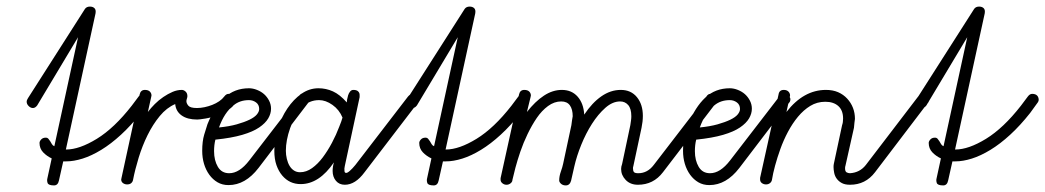

<svg xmlns="http://www.w3.org/2000/svg" viewBox="-20 -570 3174 583"><path d="M159 -22Q156 -7 144 -7Q127 -7 124.5 -14.5Q122 -22 124 -29L137 -89Q122 -96 111 -107.5Q100 -119 100 -136Q100 -141 105 -146.5Q110 -152 119 -152Q124 -152 127 -148.5Q130 -145 132.5 -141Q135 -137 137.5 -132.5Q140 -128 145 -126L217 -457L93 -250Q87 -242 80 -242Q73 -242 67 -248Q61 -254 61 -261Q61 -266 65 -272L238 -543Q243 -550 253 -550Q262 -550 267 -545Q272 -540 270 -529L180 -116H181Q221 -116 274 -148.5Q327 -181 380 -249L401 -277Q407 -285 414 -285Q424 -285 429 -280Q434 -275 434 -266Q433 -260 429 -256L408 -227Q378 -189 347.5 -161Q317 -133 287.5 -115Q258 -97 231 -88.5Q204 -80 181 -80H172Z M404 -283Q407 -297 420 -297Q430 -297 435 -292Q440 -287 440 -280Q440 -279 439.5 -277.5Q439 -276 439 -275L429 -230Q438 -242 450 -254Q462 -266 476 -275.5Q490 -285 504 -291Q518 -297 532 -297Q538 -297 543.5 -292Q549 -287 549 -278Q549 -275 547.5 -270.5Q546 -266 546 -263Q546 -256 552 -249Q558 -242 578 -242Q589 -242 601 -244.5Q613 -247 624.5 -251.5Q636 -256 645.5 -262.5Q655 -269 661 -277Q667 -285 674 -285Q681 -285 687.5 -278.5Q694 -272 694 -266Q694 -251 678.5 -240Q663 -229 642.5 -221Q622 -213 603.5 -210Q585 -207 579 -207Q549 -207 531.5 -219.5Q514 -232 512 -254Q486 -243 465 -217.5Q444 -192 428 -159.5Q412 -127 401 -91Q390 -55 384 -24Q383 -18 378.5 -14Q374 -10 366 -10Q359 -10 353.5 -14Q348 -18 348 -25Q348 -26 348.5 -27.5Q349 -29 349 -30Z M888 -279Q894 -287 901 -287Q907 -287 913.5 -280.5Q920 -274 920 -269Q920 -262 916 -258L765 -60Q725 -8 674 -8Q655 -8 640.5 -16.5Q626 -25 615.5 -39.5Q605 -54 599.5 -72.5Q594 -91 594 -112Q594 -141 600 -161Q606 -181 610 -193Q631 -245 661.5 -273.5Q692 -302 736 -302Q748 -302 760.5 -297Q773 -292 782 -284Q791 -276 797 -264.5Q803 -253 803 -240Q803 -225 794.5 -210.5Q786 -196 767 -183Q748 -170 715.5 -160.5Q683 -151 634 -146Q630 -130 630 -111Q630 -83 641.5 -63.5Q653 -44 676 -44Q707 -44 737 -83ZM689 -250Q661 -228 645 -183Q676 -186 699 -192.5Q722 -199 737.5 -206.5Q753 -214 760 -222.5Q767 -231 767 -239Q767 -252 757.5 -259Q748 -266 736 -266Q708 -266 689 -250Z M1219 -277Q1226 -285 1232 -285Q1238 -285 1245 -279Q1252 -273 1252 -266Q1252 -260 1247 -256L1087 -47Q1059 -9 1027 -9Q1010 -9 1000 -21Q990 -33 990 -51Q990 -64 994 -77Q949 -11 893 -11Q876 -11 862 -17.5Q848 -24 837 -37Q826 -50 819.5 -68.5Q813 -87 813 -112Q813 -146 823.5 -179.5Q834 -213 852.5 -240.5Q871 -268 895 -285Q919 -302 947 -302Q970 -302 991 -292.5Q1012 -283 1033 -259Q1033 -262 1034 -268Q1035 -274 1037 -280.5Q1039 -287 1043 -292Q1047 -297 1053 -297Q1063 -297 1067.5 -292.5Q1072 -288 1072 -282Q1072 -276 1072 -275L1027 -66Q1025 -58 1026 -51Q1026 -46 1030 -45Q1034 -44 1042 -51Q1050 -58 1059 -69ZM1010 -185Q1014 -195 1016 -200.5Q1018 -206 1020 -213Q1010 -237 989.5 -251.5Q969 -266 949 -266Q919 -266 897.5 -244.5Q876 -223 861 -181Q848 -144 848 -112Q848 -100 851 -87.5Q854 -75 859.5 -66Q865 -57 873 -52Q881 -47 891 -47Q910 -47 927.5 -59.5Q945 -72 960 -92Q975 -112 988 -136.5Q1001 -161 1010 -185Z M1312 -22Q1309 -7 1297 -7Q1280 -7 1277.5 -14.5Q1275 -22 1277 -29L1290 -89Q1275 -96 1264 -107.5Q1253 -119 1253 -136Q1253 -141 1258 -146.5Q1263 -152 1272 -152Q1277 -152 1280 -148.5Q1283 -145 1285.5 -141Q1288 -137 1290.5 -132.5Q1293 -128 1298 -126L1370 -457L1246 -250Q1240 -242 1233 -242Q1226 -242 1220 -248Q1214 -254 1214 -261Q1214 -266 1218 -272L1391 -543Q1396 -550 1406 -550Q1415 -550 1420 -545Q1425 -540 1423 -529L1333 -116H1334Q1374 -116 1427 -148.5Q1480 -181 1533 -249L1554 -277Q1560 -285 1567 -285Q1577 -285 1582 -280Q1587 -275 1587 -266Q1586 -260 1582 -256L1561 -227Q1531 -189 1500.5 -161Q1470 -133 1440.5 -115Q1411 -97 1384 -88.5Q1357 -80 1334 -80H1325Z M1536 -24Q1536 -18 1530.5 -13.5Q1525 -9 1518 -9Q1511 -9 1505.5 -13.5Q1500 -18 1500 -24Q1500 -26 1500 -27Q1500 -28 1500 -29L1556 -283Q1559 -297 1572 -297Q1582 -297 1587 -292Q1592 -287 1592 -280Q1592 -279 1591.5 -277.5Q1591 -276 1591 -275L1580 -230Q1605 -262 1631.5 -279.5Q1658 -297 1686 -297Q1716 -297 1734 -276.5Q1752 -256 1754 -222Q1778 -258 1806 -277.5Q1834 -297 1865 -297Q1896 -297 1914 -275Q1932 -253 1932 -218Q1932 -201 1928 -182L1903 -65Q1902 -63 1902 -59Q1902 -51 1905 -47.5Q1908 -44 1918 -44Q1946 -44 1965 -69L2125 -277Q2130 -285 2137 -285Q2144 -285 2150.5 -279Q2157 -273 2157 -267Q2157 -260 2153 -256L1993 -47Q1964 -9 1917 -9Q1894 -9 1880 -23.5Q1866 -38 1866 -57Q1866 -64 1869 -72L1894 -190Q1895 -197 1896 -204Q1897 -211 1897 -217Q1897 -240 1887.5 -251Q1878 -262 1863 -262Q1840 -262 1818 -242.5Q1796 -223 1777.5 -194Q1759 -165 1745 -130.5Q1731 -96 1724 -65L1714 -21Q1710 -7 1698 -7Q1689 -7 1683.5 -12Q1678 -17 1678 -22Q1678 -35 1683 -49Q1688 -63 1690 -73L1715 -190Q1716 -198 1717 -205Q1718 -212 1719 -217Q1719 -238 1710.5 -250Q1702 -262 1684 -262Q1663 -262 1644 -248Q1625 -234 1610 -212Q1595 -190 1582 -163Q1569 -136 1560 -109.5Q1551 -83 1545 -60.5Q1539 -38 1536 -24Z M2348 -279Q2354 -287 2361 -287Q2367 -287 2373.5 -280.5Q2380 -274 2380 -269Q2380 -262 2376 -258L2225 -60Q2185 -8 2134 -8Q2115 -8 2100.5 -16.5Q2086 -25 2075.5 -39.5Q2065 -54 2059.5 -72.5Q2054 -91 2054 -112Q2054 -141 2060 -161Q2066 -181 2070 -193Q2091 -245 2121.5 -273.5Q2152 -302 2196 -302Q2208 -302 2220.5 -297Q2233 -292 2242 -284Q2251 -276 2257 -264.5Q2263 -253 2263 -240Q2263 -225 2254.5 -210.5Q2246 -196 2227 -183Q2208 -170 2175.5 -160.5Q2143 -151 2094 -146Q2090 -130 2090 -111Q2090 -83 2101.5 -63.5Q2113 -44 2136 -44Q2167 -44 2197 -83ZM2149 -250Q2121 -228 2105 -183Q2136 -186 2159 -192.5Q2182 -199 2197.5 -206.5Q2213 -214 2220 -222.5Q2227 -231 2227 -239Q2227 -252 2217.5 -259Q2208 -266 2196 -266Q2168 -266 2149 -250Z M2768 -277Q2774 -285 2781 -285Q2788 -285 2794.5 -279.5Q2801 -274 2801 -266Q2801 -260 2796 -256L2637 -47Q2608 -9 2561 -9Q2546 -9 2536.5 -14Q2527 -19 2521 -27Q2515 -35 2513 -45Q2511 -55 2511 -63Q2511 -69 2512 -73L2537 -190Q2540 -198 2540 -210Q2540 -235 2525.5 -248Q2511 -261 2486 -261Q2461 -261 2440.5 -248.5Q2420 -236 2403 -215.5Q2386 -195 2372.5 -169.5Q2359 -144 2349.5 -117.5Q2340 -91 2333.5 -67Q2327 -43 2324 -24Q2323 -18 2318 -14Q2313 -10 2306 -10Q2299 -10 2293.5 -14Q2288 -18 2288 -25Q2288 -26 2288 -27.5Q2288 -29 2288 -30L2344 -283Q2346 -297 2360 -297Q2369 -297 2374 -292Q2379 -287 2379 -280Q2379 -279 2378.5 -277.5Q2378 -276 2378 -275L2368 -230Q2420 -297 2488 -297Q2509 -297 2525 -290Q2541 -283 2552.5 -270.5Q2564 -258 2570 -242.5Q2576 -227 2576 -209Q2575 -204 2574.5 -197.5Q2574 -191 2573 -182L2547 -66Q2546 -64 2546 -59Q2546 -49 2551 -46.5Q2556 -44 2561 -44Q2591 -46 2609 -69Z M2859 -22Q2856 -7 2844 -7Q2827 -7 2824.5 -14.5Q2822 -22 2824 -29L2837 -89Q2822 -96 2811 -107.5Q2800 -119 2800 -136Q2800 -141 2805 -146.5Q2810 -152 2819 -152Q2824 -152 2827 -148.5Q2830 -145 2832.5 -141Q2835 -137 2837.5 -132.5Q2840 -128 2845 -126L2917 -457L2793 -250Q2787 -242 2780 -242Q2773 -242 2767 -248Q2761 -254 2761 -261Q2761 -266 2765 -272L2938 -543Q2943 -550 2953 -550Q2962 -550 2967 -545Q2972 -540 2970 -529L2880 -116H2881Q2921 -116 2974 -148.5Q3027 -181 3080 -249L3101 -277Q3107 -285 3114 -285Q3124 -285 3129 -280Q3134 -275 3134 -266Q3133 -260 3129 -256L3108 -227Q3078 -189 3047.5 -161Q3017 -133 2987.5 -115Q2958 -97 2931 -88.5Q2904 -80 2881 -80H2872Z"/></svg>

Font: Gruenewald VA
Style: Regular
Weight: 400
Designer: Peter Wiegel
Foundry: Peter Wiegel, nach dem Schriftentwurf von Dr. H. Gr¸newald
Version: Version 0.007